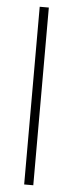

<svg xmlns="http://www.w3.org/2000/svg" viewBox="-54 -789 311 818"><g transform="rotate(5 101.0 -380.0)"><path d="M121 0V-760H82V0Z"/></g></svg>

Font: Noto Sans Devanagari UI SemiCondensed ExtraLight
Style: Regular
Weight: 200
Width: 4
Designer: Jelle Bosma - Monotype Design Team
Foundry: Monotype Imaging Inc.
Version: Version 2.004